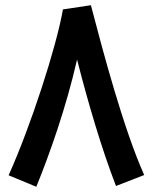

<svg xmlns="http://www.w3.org/2000/svg" viewBox="-20 -697 585 735"><path d="M119 18C169 -105 233 -284 275 -469C316 -308 368 -130 424 15L532 -27C452 -206 374 -501 328 -677L221 -661C195 -514 98 -215 13 -26Z"/></svg>

Font: Noto Sans Arabic UI Cn SmBd
Style: Regular
Weight: 600
Width: 3
Designer: Monotype Design Team, Nadine Chahine and Nizar Qandah
Foundry: Monotype Imaging Inc.
Version: Version 2.010